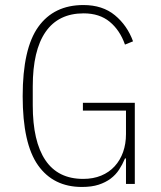

<svg xmlns="http://www.w3.org/2000/svg" viewBox="-20 -730 640 762"><path d="M480 -101H476Q466 -77 452.5 -56.5Q439 -36 419 -21Q399 -6 371.5 3Q344 12 305 12Q192 12 131 -74Q70 -160 70 -348Q70 -537 132 -623.5Q194 -710 311 -710Q387 -710 436 -669.5Q485 -629 508 -566L476 -553Q456 -610 415.5 -643.5Q375 -677 312 -677Q212 -677 161 -603.5Q110 -530 110 -387V-312Q110 -169 160 -94.5Q210 -20 310 -20Q350 -20 381.5 -33Q413 -46 435 -70Q457 -94 468.5 -126.5Q480 -159 480 -198V-291H309V-322H515V0H480Z"/></svg>

Font: IBM Plex Mono ExtLt
Style: Regular
Weight: 200
Monospace: yes
Designer: Mike Abbink, Paul van der Laan, Pieter van Rosmalen
Foundry: Bold Monday
Version: Version 2.3